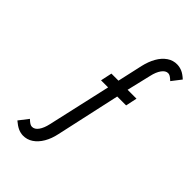

<svg xmlns="http://www.w3.org/2000/svg" viewBox="-288 -890 1191 1191"><g transform="rotate(45 308.0 -294.5)"><path d="M159 200Q137 199 116.5 189.5Q96 180 70 158L118 96Q134 111 143.5 116.5Q153 122 162 122Q185 122 202.5 97.5Q220 73 229 32L323 -385H261L277 -460H339L376 -626Q387 -674 408 -711Q429 -748 459.5 -769Q490 -790 527 -789Q550 -788 570.5 -779Q591 -770 616 -747L568 -685Q552 -700 542.5 -705.5Q533 -711 524 -711Q502 -711 484 -686Q466 -661 457 -620L419 -460H497L481 -385H403L310 38Q300 86 278.5 123Q257 160 226.5 180.5Q196 201 159 200Z"/></g></svg>

Font: Jost
Style: Italic
Weight: 400
Italic angle: -5°
Version: Version 3.710